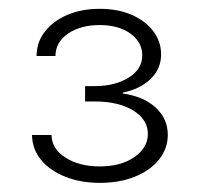

<svg xmlns="http://www.w3.org/2000/svg" viewBox="-20 -847 446 433"><path d="M205.1 -434.6Q161.6 -434.6 127 -448.5Q92.3 -462.4 72.5 -486.6Q52.7 -510.7 52.2 -542.5H96.2Q96.7 -511.2 127.7 -491.5Q158.7 -471.7 205.1 -471.7Q252.9 -471.7 283.2 -492.9Q313.5 -514.2 313.5 -544.9Q313.5 -577.6 280.3 -597.9Q247.1 -618.2 193.4 -618.2H171.9V-652.8H193.4Q239.3 -652.8 270 -671.9Q300.8 -690.9 300.8 -722.2Q300.8 -752 274.2 -771.2Q247.6 -790.5 204.6 -790.5Q162.1 -790.5 133.8 -771.5Q105.5 -752.4 105 -720.7H62.5Q62.5 -752 81.3 -775.9Q100.1 -799.8 132.1 -813.5Q164.1 -827.1 205.1 -827.1Q246.1 -827.1 277.1 -813.5Q308.1 -799.8 325.7 -776.6Q343.3 -753.4 343.3 -724.1Q343.3 -691.9 319.6 -668.9Q295.9 -646 256.8 -638.2V-636.2Q304.2 -629.4 331.3 -604.2Q358.4 -579.1 358.4 -543Q358.4 -512.2 338.9 -487.5Q319.3 -462.9 284.7 -448.7Q250 -434.6 205.1 -434.6Z"/></svg>

Font: Inter 20pt ExtraLight
Style: Regular
Weight: 250
Version: Version 4.001;git-66647c0bb